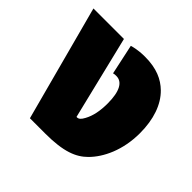

<svg xmlns="http://www.w3.org/2000/svg" viewBox="-137 -669 810 810"><g transform="rotate(45 268.5 -263.5)"><path d="M137 0H228C338 0 390 -22 427 -59C472 -104 510 -182 510 -284C510 -366 487 -432 444 -474C411 -506 367 -527 297 -527C282 -527 252 -526 222 -517L251 -382C257 -384 263 -384 269 -384C304 -384 325 -349 325 -276C325 -232 318 -196 302 -167C293 -150 285 -143 275 -143H272L181 -517H-1Z"/></g></svg>

Font: Noto Sans Thai UI SemCond Blk
Style: Regular
Weight: 900
Width: 4
Designer: Monotype Design Team
Foundry: Monotype Imaging Inc.
Version: Version 2.000